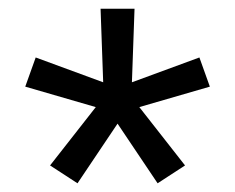

<svg xmlns="http://www.w3.org/2000/svg" viewBox="-20 -791 540 441"><path d="M158 -370 95 -411 200 -545 38 -592 62 -659 217 -602 211 -771H289L283 -602L438 -659L462 -592L300 -545L405 -411L342 -370L250 -507Z"/></svg>

Font: Zed Mono
Style: Regular
Weight: 400
Monospace: yes
Designer: Belleve Invis
Foundry: Belleve Invis
Version: Version 1.0.0; ttfautohint (v1.8.4)